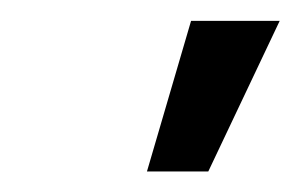

<svg xmlns="http://www.w3.org/2000/svg" viewBox="-20 -755 290 185"><path d="M121.6 -589.8 164.1 -734.9H249.5L180.7 -589.8Z"/></svg>

Font: Inter 28pt
Style: Italic
Weight: 400
Italic angle: -9.3988°
Designer: Rasmus Andersson
Foundry: rsms
Version: Version 4.001;git-66647c0bb